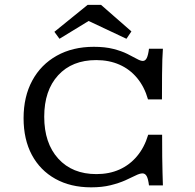

<svg xmlns="http://www.w3.org/2000/svg" viewBox="-20 -780 822 811"><path d="M364.9 11.3Q278.1 11.3 213.8 -24.6Q149.4 -60.5 114.5 -125.8Q79.6 -191.2 79.6 -280.7Q79.6 -371.8 116.2 -439.5Q152.8 -507.3 219.9 -544.8Q286.9 -582.3 376.4 -582.3Q423.6 -582.3 458.5 -573.4Q493.4 -564.5 517.7 -552.4Q542 -540.3 557.8 -531.5Q573.6 -522.6 583.3 -522.6Q593.9 -522.6 600 -535.1Q606 -547.5 609.3 -574.2H668.1Q666.5 -553.4 665.7 -528.2Q664.9 -503.1 664.5 -463.8Q664.1 -424.5 664.1 -360.1H605.2Q590 -413.4 559.2 -450.4Q528.5 -487.5 484.8 -506.8Q441 -526.2 386.4 -526.2Q284.5 -526.2 225.6 -462Q166.8 -397.9 166.8 -287Q166.8 -175.3 226.1 -109.9Q285.4 -44.6 387.3 -44.6Q441.2 -44.6 484.5 -63.9Q527.8 -83.3 558.9 -120.4Q590.1 -157.5 606 -210.9H664.8Q664.8 -155.6 665.2 -117.1Q665.7 -78.5 666.5 -49.9Q667.3 -21.3 668.1 3.2H609.3Q606 -24.3 599.6 -35.9Q593.1 -47.6 581.8 -47.6Q570.4 -47.6 552.7 -38.7Q535 -29.8 508.9 -18.1Q482.7 -6.5 447.1 2.4Q411.4 11.3 364.9 11.3ZM231.3 -616.2 209.7 -645.6 350.2 -759.5H406.7L535.1 -647.3L514.1 -616.2L316.9 -709.1L389.7 -713Z"/></svg>

Font: Playfair 5pt SemiExpanded Light
Style: Regular
Weight: 300
Width: 6
Designer: Claus Eggers Sørensen
Foundry: Claus Eggers Sørensen
Version: Version 2.203